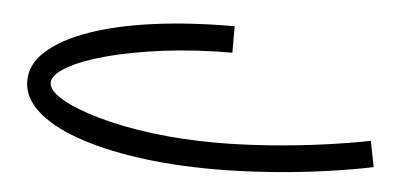

<svg xmlns="http://www.w3.org/2000/svg" viewBox="-38 -310 1200 563"><g transform="rotate(5 562.0 -28.5)"><path d="M608 183Q485 183 381 168Q277 153 200.5 125.5Q124 98 82 59Q40 20 40 -28Q40 -77 83.5 -116Q127 -155 206 -183Q285 -211 393.5 -225.5Q502 -240 632 -240V-162Q525 -162 430 -150Q335 -138 263 -118.5Q191 -99 150 -75Q109 -51 109 -28Q109 -5 149 18.5Q189 42 259 62Q329 82 418.5 93.5Q508 105 608 105Q682 105 763.5 99Q845 93 922 82.5Q999 72 1059 60L1074 136Q1012 149 933 160Q854 171 769.5 177Q685 183 608 183Z"/></g></svg>

Font: Alexandria Light
Style: Regular
Weight: 300
Designer: Mohamed Gaber
Foundry: Kief Type Foundry
Version: Version 5.100